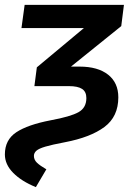

<svg xmlns="http://www.w3.org/2000/svg" viewBox="-40 -549 546 787"><path d="M-20 84Q-20 24 27 -7Q74 -38 168 -56Q249 -71 281.5 -89Q314 -107 314 -147Q314 -173 296.5 -184.5Q279 -196 242 -196H101L111 -273L304 -434H48L61 -529H468L457 -442L251 -276H286Q361 -276 403 -243Q445 -210 445 -150Q445 -71 388 -28.5Q331 14 226 34Q173 44 146 52Q119 60 109 69Q99 78 99 90Q99 106 111.5 118Q124 130 150 145L107 218Q48 194 14 159.5Q-20 125 -20 84Z"/></svg>

Font: FiraGO Medium
Style: Italic
Weight: 500
Italic angle: -8°
Designer: bBox Type GmbH
Foundry: bBox Type GmbH
Version: Version 1.001